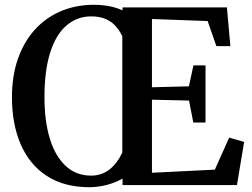

<svg xmlns="http://www.w3.org/2000/svg" viewBox="-20 -774 1052 803"><path d="M492.5 -27Q462.5 -10 427.2 -0.8Q392 8.5 355.5 9Q247.5 9 175.2 -38.5Q103 -86 66.5 -170.8Q30 -255.5 30 -367Q30 -455.5 54.5 -526.5Q79 -597.5 124 -648Q169 -698.5 231.2 -725.8Q293.5 -753 369 -754Q391.5 -754 413 -751.8Q434.5 -749.5 454.5 -744.2Q474.5 -739 492.5 -731V-743H929L943.5 -581H885L848.5 -686L615.5 -694.5V-409L770 -413L789 -500.5H839.5V-261.5H788.5L770.5 -353.5L615.5 -357V-51.5L878.5 -64.5L938.5 -198.5L1001 -180.5L971 0H492.5ZM361 -39.5Q384 -39.5 403.8 -46.5Q423.5 -53.5 439.5 -66.5Q455.5 -79.5 468.5 -97Q481.5 -114.5 491.5 -136V-622Q479.5 -648 461.8 -666.8Q444 -685.5 419.5 -695.5Q395 -705.5 362 -705.5Q302 -705.5 257.8 -667.2Q213.5 -629 189.8 -553.8Q166 -478.5 166 -367Q166 -267.5 188.5 -194Q211 -120.5 254.8 -80Q298.5 -39.5 361 -39.5Z"/></svg>

Font: Merriweather 48pt SemiBold
Style: Regular
Weight: 600
Version: Version 2.100